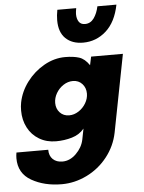

<svg xmlns="http://www.w3.org/2000/svg" viewBox="-106 -765 801 1065"><g transform="rotate(-5 294.0 -233.0)"><path d="M-44 85Q-44 70 -41 53H136Q136 87 156 106Q176 125 209 125Q251 125 285.5 91Q320 57 329 14L341 -47Q315 -15 272.5 -2.5Q230 10 184 10Q131 10 90 -14.5Q49 -39 27 -81.5Q5 -124 5 -176Q5 -201 9 -221Q21 -282 60.5 -334.5Q100 -387 156.5 -419Q213 -451 274 -451Q320 -451 351.5 -441Q383 -431 408 -394L418 -441H595L511 -9Q496 65 449 124.5Q402 184 334.5 217Q267 250 195 250Q98 250 27 209.5Q-44 169 -44 85ZM269 -127Q296 -127 321 -143Q346 -159 361.5 -185Q377 -211 377 -239Q377 -271 357 -293Q337 -315 305 -315Q277 -315 252 -298.5Q227 -282 212 -256Q197 -230 197 -202Q197 -170 217 -148.5Q237 -127 269 -127ZM381 -522Q320 -522 284 -556.5Q248 -591 248 -658Q248 -685 254 -716H359Q355 -694 355 -683Q355 -657 366 -640.5Q377 -624 400 -624Q431 -624 450 -650.5Q469 -677 477 -716H583Q564 -620 509 -571Q454 -522 381 -522Z"/></g></svg>

Font: Teachers ExtraBold
Style: Italic
Weight: 800
Designer: Alfredo Marco Pradil & Chank Diesel
Version: Version 0.009